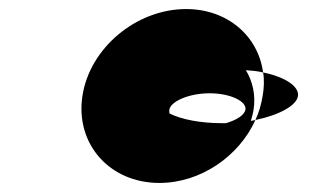

<svg xmlns="http://www.w3.org/2000/svg" viewBox="-20 -708 732 424"><path d="M162 -496C146 -390 222 -304 332 -304C423 -304 508 -363 544 -443C541 -442 538 -442 534 -441C536 -449 539 -458 540 -466C545 -498 538 -528 523 -553C537 -552 549 -551 561 -548C550 -629 482 -688 391 -688C281 -688 178 -602 162 -496ZM354 -466C357 -484 397 -502 443 -502C489 -502 525 -484 522 -466C520 -454 503 -443 479 -436H470C423 -436 382 -444 355 -457C353 -460 354 -463 354 -466ZM544 -443C597 -454 635 -475 638 -496C641 -517 610 -538 561 -548C564 -532 563 -514 560 -496C557 -478 552 -460 544 -443Z"/></svg>

Font: Ampere
Style: SCIta
Weight: 400
Version: Version 1